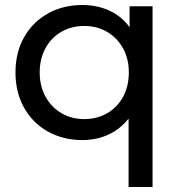

<svg xmlns="http://www.w3.org/2000/svg" viewBox="-20 -555 722 769"><path d="M591 -530V194H495V-80Q462 -38 414.5 -16Q367 6 310 6Q233 6 172 -28Q111 -62 76.5 -123.5Q42 -185 42 -265Q42 -345 76.5 -406Q111 -467 172 -501Q233 -535 310 -535Q369 -535 418 -512.5Q467 -490 499 -446V-530ZM496 -265Q496 -320 472.5 -362Q449 -404 408.5 -427.5Q368 -451 318 -451Q267 -451 226.5 -428Q186 -405 162.5 -362.5Q139 -320 139 -265Q139 -210 162.5 -167.5Q186 -125 226.5 -101.5Q267 -78 318 -78Q368 -78 409 -101.5Q450 -125 473 -167.5Q496 -210 496 -265Z"/></svg>

Font: Montserrat Alternates Medium
Style: Regular
Weight: 500
Designer: Julieta Ulanovsky
Foundry: Julieta Ulanovsky
Version: Version 7.200